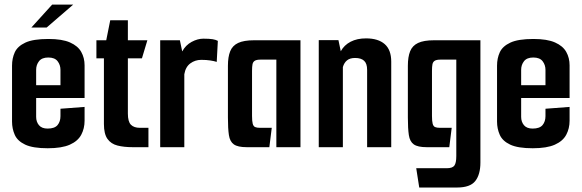

<svg xmlns="http://www.w3.org/2000/svg" viewBox="-20 -647 2557 844"><path d="M189.9 4.7Q124.4 4.7 90.6 -11.3Q56.8 -27.3 44.9 -54.3Q32.9 -81.3 32.9 -112.6V-358.4Q32.9 -390.7 45 -417.2Q57.2 -443.7 91.5 -459.7Q125.7 -475.7 193 -475.7Q253.3 -475.7 287.9 -460.3Q322.5 -445 337.1 -418.8Q351.8 -392.7 351.8 -359.8V-265.9L245.8 -259.2V-340.2Q245.8 -361.4 233.3 -377.8Q220.8 -394.2 192.3 -394.2Q164.2 -394.2 151.5 -378Q138.9 -361.8 138.9 -340.2V-133.4Q138.9 -111.6 151.2 -96.7Q163.5 -81.8 189.3 -81.8Q220.1 -81.8 233 -97.2Q245.8 -112.6 245.8 -136.5V-169L351.8 -177V-116.6Q351.8 -82 337 -54.4Q322.2 -26.7 286.9 -11Q251.6 4.7 189.9 4.7ZM45.5 -216.2V-272.5H351.8V-216.2ZM118 -526.1 209.2 -626.7H301.7L185.2 -526.1Z M563.2 0Q525.2 0 496.6 -7.2Q468 -14.4 452.4 -36.4Q436.8 -58.4 436.8 -102V-390.5H403.8V-470H447L464.6 -558H542.1V-470H627.8L603.9 -390.5H542.1V-147.9Q542.1 -112.2 555.5 -98.7Q568.9 -85.1 595.3 -85.1H632.5V0Z M684.2 0V-470H770.7L781 -421Q796 -448.6 822.3 -462.8Q848.6 -477 874 -477Q900.6 -477 914.8 -474.6Q929 -472.3 937.6 -467.3L932.7 -374.9Q921.7 -378.6 904.5 -381.2Q887.4 -383.9 864.8 -383.9Q837.7 -383.9 816.7 -368.4Q795.6 -352.9 790.2 -320.6V0Z M1064.8 0Q1025.5 0 1008 -12.3Q990.5 -24.6 986.2 -53.3Q981.9 -81.9 981.9 -130.3V-357.9Q981.9 -396.9 991.9 -421.7Q1001.8 -446.4 1026.8 -458.2Q1051.8 -470 1096.8 -470H1300.8V0H1194.8V-384.9H1125.1Q1108.3 -384.9 1100.2 -380Q1092.2 -375.1 1090 -364.6Q1087.9 -354 1087.9 -335.5V-137.4Q1087.9 -114.3 1090.9 -103.1Q1093.9 -91.9 1101.4 -88.5Q1108.9 -85.1 1123.4 -85.1H1174.6L1164 0Z M1381.2 -470.7H1467.7L1478 -421.7Q1492.6 -448.6 1521.1 -463.5Q1549.6 -478.3 1589 -478.3Q1642.4 -478.3 1671.1 -453.1Q1699.8 -428 1699.8 -376V0H1593.8V-340.2Q1593.8 -367.7 1580.5 -379.9Q1567.2 -392.2 1541 -392.2Q1518.2 -392.2 1505.4 -381.6Q1492.6 -371.1 1487.2 -352.1V0H1381.2Z M1822.9 177.3 1809.7 92.5H1943.7Q1969.1 92.5 1977.4 80.8Q1985.8 69.1 1985.8 39.1V-384.9H1916.1Q1899.3 -384.9 1891.2 -380Q1883.2 -375.1 1881 -364.6Q1878.9 -354 1878.9 -335.5V-137.4Q1878.9 -114.3 1881.9 -103.1Q1884.9 -91.9 1892.4 -88.5Q1899.9 -85.1 1914.4 -85.1H1965.6L1955 0H1855.8Q1816.5 0 1799 -12.3Q1781.5 -24.6 1777.2 -53.3Q1772.9 -81.9 1772.9 -130.3V-357.9Q1772.9 -396.9 1782.9 -421.7Q1792.8 -446.4 1817.8 -458.2Q1842.8 -470 1887.8 -470H2091.8V67.2Q2091.8 120.1 2069.3 148.7Q2046.9 177.3 1989 177.3Z M2321.9 4.7Q2256.4 4.7 2222.6 -11.3Q2188.8 -27.3 2176.9 -54.3Q2164.9 -81.3 2164.9 -112.6V-358.4Q2164.9 -390.7 2177 -417.2Q2189.2 -443.7 2223.5 -459.7Q2257.7 -475.7 2325 -475.7Q2385.3 -475.7 2419.9 -460.3Q2454.5 -445 2469.1 -418.8Q2483.8 -392.7 2483.8 -359.8V-265.9L2377.8 -259.2V-340.2Q2377.8 -361.4 2365.3 -377.8Q2352.8 -394.2 2324.3 -394.2Q2296.2 -394.2 2283.5 -378Q2270.9 -361.8 2270.9 -340.2V-133.4Q2270.9 -111.6 2283.2 -96.7Q2295.5 -81.8 2321.3 -81.8Q2352.1 -81.8 2365 -97.2Q2377.8 -112.6 2377.8 -136.5V-169L2483.8 -177V-116.6Q2483.8 -82 2469 -54.4Q2454.2 -26.7 2418.9 -11Q2383.6 4.7 2321.9 4.7ZM2177.5 -216.2V-272.5H2483.8V-216.2Z"/></svg>

Font: Smooch Sans Thin
Style: Regular
Weight: 100
Designer: Robert E. Leuschke
Foundry: Robert E. Leuschke
Version: Version 1.010